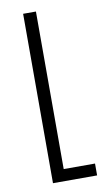

<svg xmlns="http://www.w3.org/2000/svg" viewBox="-83 -755 439 797"><g transform="rotate(-10 136.5 -357.0)"><path d="M74 0H260V-50H128V-714H74Z"/></g></svg>

Font: Noto Sans Armenian ExtraCondensed Light
Style: Regular
Weight: 300
Width: 2
Designer: Monotype Design Team
Foundry: Monotype Imaging Inc.
Version: Version 2.008